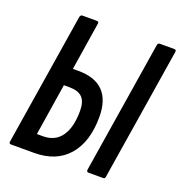

<svg xmlns="http://www.w3.org/2000/svg" viewBox="-120 -760 818 864"><g transform="rotate(20 289.0 -327.5)"><path d="M26 0Q15 0 17 -11L118 -644Q121 -655 129 -655H198Q209 -655 207 -644L171 -415H198Q277 -415 317 -374Q357 -333 357 -252Q357 -133 299.5 -66.5Q242 0 136 0ZM119 -84H148Q206 -84 236 -126.5Q266 -169 266 -248Q266 -292 246.5 -312Q227 -332 185 -332H158ZM397 0Q387 0 388 -11L489 -644Q491 -655 500 -655H569Q580 -655 578 -644L477 -11Q476 0 467 0Z"/></g></svg>

Font: Sofia Sans Extra Condensed SemiBold
Style: Italic
Weight: 600
Italic angle: -9°
Designer: Botio Nikoltchev, Ani Petrova
Foundry: lettersoup
Version: Version 4.101